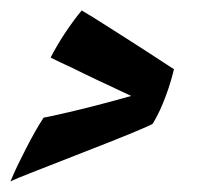

<svg xmlns="http://www.w3.org/2000/svg" viewBox="-31 -450 401 364"><path d="M51.8 -227.1Q55.7 -227.5 66.9 -230Q78.1 -232.4 98.4 -237.1Q118.7 -241.7 148.2 -249.3Q177.7 -256.8 217.8 -268.1Q181.2 -285.2 152.8 -298.6Q124.5 -312 105 -321.8Q81.5 -332.5 64.9 -340.8Q70.8 -352.5 78.4 -365.2Q85.9 -377.9 94 -389.9Q102.1 -401.9 109.9 -412.4Q117.7 -422.9 124 -430.2Q130.9 -426.3 145.5 -417.2Q160.2 -408.2 178.7 -396.2Q197.3 -384.3 217.3 -371.6Q237.3 -358.9 254.4 -347.7Q271.5 -336.4 283.7 -328.6Q295.9 -320.8 298.8 -318.8Q296.4 -308.6 292.5 -295.4Q288.6 -282.2 283.4 -268.3Q278.3 -254.4 272 -240.7Q265.6 -227.1 258.8 -215.8Q257.8 -214.4 246.6 -209.5Q235.4 -204.6 217.3 -197Q199.2 -189.5 176 -180.4Q152.8 -171.4 128.7 -161.9Q104.5 -152.3 80.8 -143.1Q57.1 -133.8 37.6 -126.2Q18.1 -118.7 5.1 -113.3Q-7.8 -107.9 -11.2 -106Q-5.4 -120.1 2.4 -136.5Q10.3 -152.8 18.6 -168.9Q26.9 -185.1 35.4 -200.2Q43.9 -215.3 51.8 -227.1Z"/></svg>

Font: Yesteryear
Style: Regular
Weight: 400
Designer: Astigmatic (AOETI)
Foundry: Astigmatic (AOETI)
Version: Version 1.000